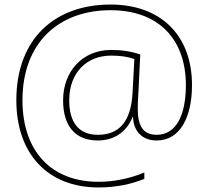

<svg xmlns="http://www.w3.org/2000/svg" viewBox="-20 -726 918 846"><path d="M826 -351C826 -569 690 -706 467 -706C222 -706 52 -556 52 -284C52 -49 190 100 414 100C490 100 558 86 616 62V34C552 61 481 75 414 75C204 75 79 -62 79 -284C79 -539 240 -681 467 -681C683 -681 799 -549 799 -351C799 -223 759 -132 670 -132C609 -132 587 -174 587 -246C587 -280 590 -317 591 -341L598 -486C560 -499 518 -506 470 -506C344 -506 258 -412 258 -284C258 -169 313 -107 411 -107C475 -107 535 -137 565 -212H566C568 -144 610 -107 670 -107C776 -107 826 -214 826 -351ZM285 -284C285 -405 361 -481 470 -481C511 -481 543 -476 572 -466L564 -316C557 -189 504 -132 411 -132C326 -132 285 -188 285 -284Z"/></svg>

Font: Noto Kufi Arabic Thin
Style: Regular
Weight: 100
Designer: Monotype Design Team, David Williams, Khaled Hosny
Foundry: Google LLC
Version: Version 2.109